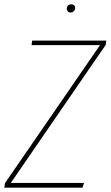

<svg xmlns="http://www.w3.org/2000/svg" viewBox="-21 -869 512 889"><path d="M-1 0 2 -21 442 -660H125L128 -681H471L469 -662L29 -22H368L361 0ZM288 -828Q288 -837 293.5 -843Q299 -849 309 -849Q317 -849 322 -844.5Q327 -840 327 -832Q327 -824 321 -817.5Q315 -811 305 -811Q298 -811 293 -816Q288 -821 288 -828Z"/></svg>

Font: Fira Sans Condensed Thin
Style: Italic
Weight: 250
Width: 3
Italic angle: -8°
Designer: Carrois Corporate & Edenspiekermann AG
Foundry: Carrois Corporate GbR & Edenspiekermann AG
Version: Version 4.203